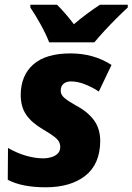

<svg xmlns="http://www.w3.org/2000/svg" viewBox="-20 -786 563 816"><path d="M174 10Q73 10 13 -22L14 -157Q92 -113 166 -113Q180 -113 196.5 -117.5Q213 -122 224.5 -132.5Q236 -143 236 -161Q236 -173 231 -183Q226 -193 210 -205.5Q194 -218 163 -236Q115 -264 91.5 -298Q68 -332 68 -384Q69 -466 122 -512.5Q175 -559 280 -559Q378 -559 454 -510L400 -397Q373 -415 341.5 -427.5Q310 -440 281 -440Q262 -440 250 -430Q238 -420 238 -400Q238 -384 252.5 -371Q267 -358 302 -338Q352 -312 379 -275.5Q406 -239 406 -186Q405 -88 342.5 -39Q280 10 174 10ZM189 -606Q176 -640 152.5 -682.5Q129 -725 109 -754V-766H222Q238 -751 259 -726.5Q280 -702 294 -683Q321 -706 348.5 -726.5Q376 -747 405 -766H523V-754Q501 -734 475 -708Q449 -682 424 -655Q399 -628 381 -606Z"/></svg>

Font: Noto Sans Disp ExtBd
Style: Italic
Weight: 800
Italic angle: -12°
Designer: Monotype Design Team
Foundry: Monotype Imaging Inc.
Version: Version 2.000;GOOG;noto-source:20170915:90ef993387c0